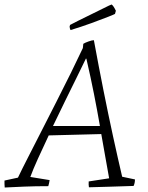

<svg xmlns="http://www.w3.org/2000/svg" viewBox="-33 -826 658 855"><path d="M-12 9Q-13 1 -13 -6.5Q-13 -14 -13 -22L47 -35Q64 -71 91.5 -124.5Q119 -178 151.5 -242Q184 -306 218 -372.5Q252 -439 282.5 -501Q313 -563 336 -612L338 -631Q346 -636 361.5 -641.5Q377 -647 385 -647L386 -642Q406 -533 427.5 -425Q449 -317 470.5 -218.5Q492 -120 511 -39L568 -27Q568 -11 562 2Q504 4 452.5 5.5Q401 7 363 8Q361 -4 362 -18L453 -32Q444 -81 435.5 -130Q427 -179 418 -229L184 -223Q158 -168 136 -119.5Q114 -71 102 -38L188 -24Q187 -18 185.5 -10.5Q184 -3 182 3Q125 3 75 5Q25 7 -12 9ZM350 -566Q334 -533 310 -484Q286 -435 258 -378.5Q230 -322 203 -265H412Q400 -334 385.5 -407.5Q371 -481 352 -563ZM281 -692Q277 -701 277 -708L279 -715L314 -733L452 -801L464 -806Q472 -801 483 -778L479 -764Q476 -762 447 -750.5Q418 -739 374 -723Q330 -707 281 -692Z"/></svg>

Font: Labrada Lght
Style: Italic
Weight: 300
Italic angle: -7°
Designer: Mercedes Jáuregui
Foundry: Omnibus-Type Team
Version: Version 1.000; ttfautohint (v1.8.4.7-5d5b)